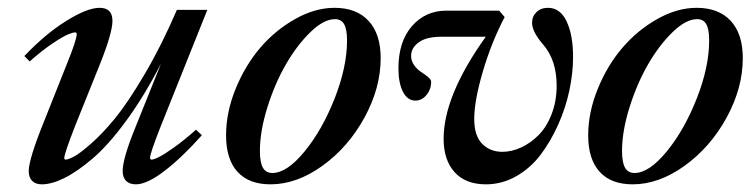

<svg xmlns="http://www.w3.org/2000/svg" viewBox="-20 -465 1953 496"><path d="M87.9 11.2Q71.8 11.2 63 2.2Q54.2 -6.8 54.2 -22.9Q54.2 -53.7 93.8 -151.4L152.8 -299.8Q178.2 -362.3 178.2 -377Q178.2 -381.3 174.3 -381.3Q168 -381.3 154.8 -375.7Q141.6 -370.1 114.7 -352.1Q87.9 -334 56.6 -306.2L43 -320.3Q97.2 -377.4 151.4 -411.1Q205.6 -444.8 237.3 -444.8Q270.5 -444.8 270.5 -411.1Q270.5 -379.9 237.8 -298.3L174.8 -141.6Q146 -67.9 146 -56.6Q146 -52.7 149.9 -52.7Q155.8 -52.7 170.7 -60.3Q185.5 -67.9 215.1 -93.8Q244.6 -119.6 277.1 -159.2Q309.6 -198.7 353 -272.2Q396.5 -345.7 437 -439.5H515.6L394 -135.7Q367.7 -68.8 367.7 -57.6Q367.7 -52.7 371.6 -52.7Q377.4 -52.7 391.1 -59.6Q404.8 -66.4 430.4 -84.7Q456.1 -103 486.3 -129.9L501.5 -115.7Q450.7 -58.6 405.3 -23.7Q359.9 11.2 331.1 11.2Q314.5 11.2 305.7 2.2Q296.9 -6.8 296.9 -22.9Q296.9 -55.2 329.1 -134.3L396 -300.8Q352.5 -216.3 305.9 -152.8Q259.3 -89.4 219 -55.2Q178.7 -21 146 -4.9Q113.3 11.2 87.9 11.2Z M678.7 11.2Q623 11.2 593.5 -21.2Q564 -53.7 564 -115.2Q564 -174.8 588.6 -235.4Q613.3 -295.9 652.3 -341.6Q691.4 -387.2 742.7 -416Q793.9 -444.8 844.2 -444.8Q900.9 -444.8 932.1 -411.1Q963.4 -377.4 963.4 -314.9Q963.4 -237.8 921.6 -161.4Q879.9 -85 813.2 -36.9Q746.6 11.2 678.7 11.2ZM683.6 -18.1Q721.2 -18.1 766.8 -73.7Q812.5 -129.4 844.5 -210.7Q876.5 -292 876.5 -360.4Q876.5 -389.2 869.1 -402.3Q861.8 -415.5 845.2 -415.5Q816.4 -415.5 781.7 -381.8Q747.1 -348.1 718.5 -298.6Q689.9 -249 670.7 -187.5Q651.4 -126 651.4 -74.7Q651.4 -45.4 659.2 -31.7Q667 -18.1 683.6 -18.1Z M1235.4 11.2Q1182.6 11.2 1154.3 -20.3Q1126 -51.8 1126 -106.4Q1126 -217.8 1234.9 -370.1H1120.6Q1081.5 -370.1 1061.8 -355.7Q1042 -341.3 1042 -320.3Q1042 -307.6 1050 -296.4Q1058.1 -285.2 1067.9 -279.1Q1077.6 -272.9 1085.7 -266.1Q1093.8 -259.3 1093.8 -253.9Q1093.8 -234.4 1081.8 -219.7Q1069.8 -205.1 1053.2 -205.1Q1032.7 -205.1 1021 -227.8Q1009.3 -250.5 1009.3 -288.6Q1009.3 -357.4 1044.2 -397.5Q1079.1 -437.5 1133.3 -437.5H1269.5L1283.7 -420.9Q1250 -356.9 1227.5 -280.8Q1205.1 -204.6 1205.1 -157.7Q1205.1 -114.3 1225.6 -93.5Q1246.1 -72.8 1277.8 -72.8Q1301.8 -72.8 1326.2 -84Q1350.6 -95.2 1371.3 -116Q1392.1 -136.7 1405 -170.2Q1418 -203.6 1418 -243.7Q1418 -309.1 1383.8 -349.1Q1354.5 -382.8 1354.5 -406.2Q1354.5 -422.9 1366 -433.8Q1377.4 -444.8 1395.5 -444.8Q1427.2 -444.8 1443.8 -409.7Q1460.4 -374.5 1460.4 -317.9Q1460.4 -276.4 1450.9 -231.4Q1441.4 -186.5 1422.1 -143.3Q1402.8 -100.1 1376.7 -65.4Q1350.6 -30.8 1313.7 -9.8Q1276.9 11.2 1235.4 11.2Z M1614.3 11.2Q1558.6 11.2 1529.1 -21.2Q1499.5 -53.7 1499.5 -115.2Q1499.5 -174.8 1524.2 -235.4Q1548.8 -295.9 1587.9 -341.6Q1627 -387.2 1678.2 -416Q1729.5 -444.8 1779.8 -444.8Q1836.4 -444.8 1867.7 -411.1Q1898.9 -377.4 1898.9 -314.9Q1898.9 -237.8 1857.2 -161.4Q1815.4 -85 1748.8 -36.9Q1682.1 11.2 1614.3 11.2ZM1619.1 -18.1Q1656.7 -18.1 1702.4 -73.7Q1748 -129.4 1780 -210.7Q1812 -292 1812 -360.4Q1812 -389.2 1804.7 -402.3Q1797.4 -415.5 1780.8 -415.5Q1752 -415.5 1717.3 -381.8Q1682.6 -348.1 1654.1 -298.6Q1625.5 -249 1606.2 -187.5Q1586.9 -126 1586.9 -74.7Q1586.9 -45.4 1594.7 -31.7Q1602.5 -18.1 1619.1 -18.1Z"/></svg>

Font: Elstob Medium
Style: Italic
Weight: 500
Italic angle: -20°
Designer: Peter S. Baker
Version: Version 1.015